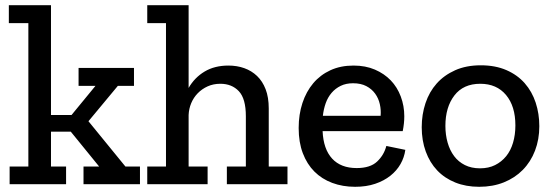

<svg xmlns="http://www.w3.org/2000/svg" viewBox="-20 -708 2125 738"><path d="M301 0V-68H361L252 -202H176V-68H234V0H17V-68H89V-619H14V-688H176V-266H255L347 -378H282V-447H495V-378H433L320 -242L462 -68H518V0Z M852 0V-68H925V-261Q925 -329 898 -357.5Q871 -386 827 -386Q800 -386 778 -376Q756 -366 740 -349.5Q724 -333 715 -311.5Q706 -290 705 -266V-68H778V0H546V-68H618V-619H546V-688H705V-370Q728 -410 766.5 -433Q805 -456 858 -456Q891 -456 919 -446Q947 -436 968 -416Q989 -396 1001 -365Q1013 -334 1013 -291V-68H1085V0Z M1538 -132Q1534 -103 1519.5 -77.5Q1505 -52 1480.5 -32.5Q1456 -13 1422 -1.5Q1388 10 1345 10Q1297 10 1257 -5Q1217 -20 1188.5 -48.5Q1160 -77 1144 -119Q1128 -161 1128 -216Q1128 -268 1142.5 -312Q1157 -356 1184 -388Q1211 -420 1250 -438Q1289 -456 1339 -456Q1385 -456 1421 -440.5Q1457 -425 1482 -399Q1507 -373 1520.5 -337Q1534 -301 1534 -261Q1534 -234 1528 -204H1220Q1223 -135 1256.5 -98.5Q1290 -62 1351 -62Q1403 -62 1429.5 -87Q1456 -112 1465 -147ZM1443 -263Q1445 -285 1440 -307.5Q1435 -330 1422 -348Q1409 -366 1388 -377Q1367 -388 1337 -388Q1310 -388 1289.5 -378Q1269 -368 1254.5 -351Q1240 -334 1232 -311.5Q1224 -289 1221 -263Z M2053 -223Q2053 -172 2036.5 -129Q2020 -86 1989.5 -55Q1959 -24 1916.5 -7Q1874 10 1822 10Q1771 10 1730 -6.5Q1689 -23 1660.5 -53Q1632 -83 1616.5 -125.5Q1601 -168 1601 -219Q1601 -268 1615.5 -311.5Q1630 -355 1658.5 -387Q1687 -419 1729.5 -438Q1772 -457 1828 -457Q1884 -457 1926.5 -438.5Q1969 -420 1997 -388Q2025 -356 2039 -313.5Q2053 -271 2053 -223ZM1961 -226Q1961 -300 1925 -343Q1889 -386 1826 -386Q1761 -386 1726.5 -341Q1692 -296 1692 -224Q1692 -190 1700.5 -160Q1709 -130 1725.5 -108Q1742 -86 1767 -73.5Q1792 -61 1825 -61Q1858 -61 1883 -73.5Q1908 -86 1925.5 -107.5Q1943 -129 1952 -159.5Q1961 -190 1961 -226Z"/></svg>

Font: Zilla Slab Medium
Style: Regular
Weight: 500
Designer: Typotheque.com
Foundry: Typotheque type foundry
Version: Version 1.1; 2017